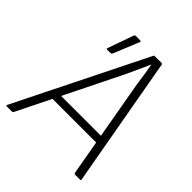

<svg xmlns="http://www.w3.org/2000/svg" viewBox="-204 -778 897 897"><g transform="rotate(45 245.0 -329.5)"><path d="M-15 0Q-18 0 -19.5 -1.5Q-21 -3 -20 -5L300 -649Q302 -655 306 -655H351Q357 -655 358 -650L473 -6Q474 0 469 0H435Q431 0 429 -5L342 -499Q338 -528 333.5 -557Q329 -586 324 -615H323Q310 -586 296.5 -556.5Q283 -527 269 -497L26 -5Q22 0 18 0ZM100 -176 117 -214H402L407 -176ZM128 -519Q121 -519 125 -527L170 -654Q172 -659 179 -659H206Q210 -659 211.5 -657Q213 -655 211 -651L159 -524Q157 -521 155 -520Q153 -519 149 -519Z"/></g></svg>

Font: Sofia Sans Semi Condensed ExtraLight
Style: Italic
Weight: 250
Italic angle: -9°
Version: Version 4.100